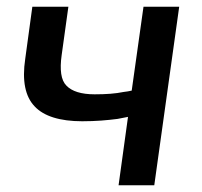

<svg xmlns="http://www.w3.org/2000/svg" viewBox="-20 -550 600 570"><path d="M163 -386 183 -530H76L55 -376C45 -310 55 -263 83 -234C110 -205 158 -190 224 -190C265 -190 298 -193 329 -197C339 -199 350 -201 360 -203L332 0H438L512 -530H406L371 -281C363 -279 355 -278 347 -277C323 -272 295 -270 261 -270C221 -270 193 -279 177 -296C161 -312 157 -343 163 -386Z"/></svg>

Font: Cheyenne Sans Medium
Style: Italic
Weight: 500
Italic angle: -8.13011°
Designer: The Public Sans project authors (U.S. Web Design System), Libre Franklin designed by Pablo Impallari and Rodrigo Fuenzal
Foundry: The Cheyenne Sans Project Authors
Version: Version 2.007